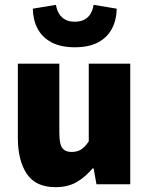

<svg xmlns="http://www.w3.org/2000/svg" viewBox="-20 -764 618 796"><path d="M210 12Q128 12 91 -43.5Q54 -99 54 -192V-500H226V-214Q226 -166 238.5 -150Q251 -134 276 -134Q300 -134 316 -144Q332 -154 348 -178V-500H520V0H380L368 -66H364Q334 -30 297.5 -9Q261 12 210 12ZM290 -568Q232 -568 193.5 -588.5Q155 -609 136 -645Q117 -681 116 -728L212 -744Q215 -724 224.5 -708Q234 -692 250 -683Q266 -674 290 -674Q314 -674 330.5 -683Q347 -692 356 -708Q365 -724 368 -744L464 -728Q463 -681 444 -645Q425 -609 387 -588.5Q349 -568 290 -568Z"/></svg>

Font: Source Sans 3 Black
Style: Regular
Weight: 900
Designer: Paul D. Hunt
Foundry: Adobe
Version: Version 3.046;hotconv 1.0.118;makeotfexe 2.5.65603